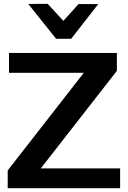

<svg xmlns="http://www.w3.org/2000/svg" viewBox="-20 -989 672 1009"><path d="M20.5 0H611.3V-104H194.3L594.2 -616.7V-710.9H27.3V-606.4H420.4L20.5 -93.3ZM274.9 -785.2H354L496.6 -967.8H393.1L313 -879.4L230.5 -968.8L128.4 -968.3Z"/></svg>

Font: Roboto Flex
Style: wght 600 wdth 140 opsz 13.0 GRAD 0.00 slnt 0.00 XTRA 468 XOPQ 96 YOPQ 79 YTLC 514 YTUC 712 YTAS 750 YTDE -203.00 YTFI 738
Weight: 600
Width: 8
Designer: Berlow after Robertson
Foundry: Google
Version: Version 3.100